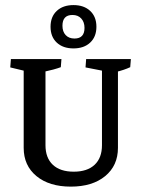

<svg xmlns="http://www.w3.org/2000/svg" viewBox="-20 -711 544 740"><path d="M252.9 8.3Q169.9 8.3 120.6 -32.2Q71.3 -72.8 71.3 -141.1L155.3 -151.4Q155.3 -102.5 183.6 -75.9Q211.9 -49.3 264.2 -49.3Q316.4 -49.3 344.7 -75.9Q373 -102.5 373 -151.4L434.6 -141.1Q434.6 -72.8 385.3 -32.2Q335.9 8.3 252.9 8.3ZM71.3 -141.1V-476.6H155.3V-151.4ZM71.3 -401.4V-469.7L78.6 -437L19.5 -451.2L22 -483.4H216.8L214.4 -452.1Q203.1 -447.8 185.1 -442.9Q167 -438 144 -433.1L155.3 -469.7V-401.4ZM434.6 -141.1 373 -151.4V-476.6H434.6ZM373 -401.4V-469.7L382.3 -437L309.6 -451.2L312 -483.4H484.4L481.9 -452.1Q459.5 -441.4 425.3 -433.1L434.6 -469.7V-401.4ZM263.2 -524.4Q222.7 -524.4 198.7 -546.9Q174.8 -569.3 174.8 -607.9Q174.8 -646.5 198.7 -668.9Q222.7 -691.4 263.2 -691.4Q303.7 -691.4 327.6 -668.9Q351.6 -646.5 351.6 -607.9Q351.6 -569.3 327.6 -546.9Q303.7 -524.4 263.2 -524.4ZM267.1 -562.5Q305.7 -562.5 305.7 -603.5Q305.7 -626 293.2 -639.6Q280.8 -653.3 259.3 -653.3Q220.7 -653.3 220.7 -611.8Q220.7 -588.9 233.2 -575.7Q245.6 -562.5 267.1 -562.5Z"/></svg>

Font: Markazi Text
Style: Regular
Weight: 400
Designer: Borna Izadpanah (Arabic designer), Fiona Ross (Arabic design director) and Florian Runge (Latin designer)
Foundry: Borna Izadpanah and Florian Runge
Version: Version 1.000